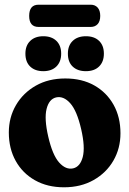

<svg xmlns="http://www.w3.org/2000/svg" viewBox="-20 -787 550 816"><path d="M257.5 -453.5Q328.5 -453.5 381 -423.8Q433.5 -394 462.8 -341.5Q492 -289 492 -220.5Q492 -156.5 462 -104.5Q432 -52.5 377.8 -21.8Q323.5 9 252 9Q181.5 9 128.8 -20.8Q76 -50.5 46.8 -103Q17.5 -155.5 17.5 -224Q17.5 -288 47.8 -340Q78 -392 132 -422.8Q186 -453.5 257.5 -453.5ZM291 -71.5Q321 -78.5 331.8 -120.2Q342.5 -162 325 -238Q307 -316.5 278.5 -348.2Q250 -380 218.5 -373Q188.5 -366 178 -324.2Q167.5 -282.5 185 -206.5Q203 -128 231.5 -96.2Q260 -64.5 291 -71.5ZM164 -484.5Q129 -484.5 108.5 -504Q88 -523.5 88 -559Q88 -593.5 108.5 -613.2Q129 -633 164 -633Q199.5 -633 219.8 -613.2Q240 -593.5 240 -559Q240 -524.5 219.8 -504.5Q199.5 -484.5 164 -484.5ZM345 -484.5Q309.5 -484.5 289 -504Q268.5 -523.5 268.5 -559Q268.5 -593.5 289 -613.2Q309.5 -633 345 -633Q381 -633 401.2 -613.2Q421.5 -593.5 421.5 -559Q421.5 -524.5 401.2 -504.5Q381 -484.5 345 -484.5ZM104 -719.5Q104 -767 144 -767H365.5Q384 -767 395 -754.8Q406 -742.5 406 -719.5Q406 -696.5 395 -684.5Q384 -672.5 365.5 -672.5H144Q104 -672.5 104 -719.5Z"/></svg>

Font: Fraunces 144pt SuperSoft
Style: Bold
Weight: 700
Version: Version 1.000;[b76b70a41]